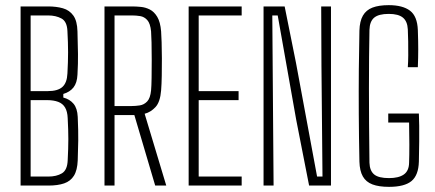

<svg xmlns="http://www.w3.org/2000/svg" viewBox="-20 -721 1689 746"><path d="M60 0V-696H167Q199 -696 224.5 -688.8Q250 -681.5 265 -660.5Q280 -639.5 281 -599Q282.5 -547.5 283 -511Q283.5 -474.5 281 -431Q279.5 -399 265.5 -381.2Q251.5 -363.5 226 -356V-342Q251 -335.5 265.8 -317.8Q280.5 -300 282 -267Q284.5 -211.5 284 -175Q283.5 -138.5 282 -98Q280.5 -59.5 267.2 -38.2Q254 -17 229.2 -8.5Q204.5 0 168 0ZM99 -35H168Q199.5 -35 220.5 -47.5Q241.5 -60 243 -98Q245.5 -144.5 245.5 -180.5Q245.5 -216.5 243 -262Q242 -287.5 233 -303Q224 -318.5 206.2 -325.2Q188.5 -332 162 -332H99ZM99 -367H166Q204.5 -367 222.5 -383.2Q240.5 -399.5 242 -436Q244.5 -481 244.5 -518Q244.5 -555 242 -600Q240.5 -637.5 218.8 -649.2Q197 -661 167 -661H99Z M386 0V-696H493Q509 -696 527.2 -694.2Q545.5 -692.5 562.2 -684Q579 -675.5 591 -655.5Q603 -635.5 606 -599Q607 -584.5 608 -556.2Q609 -528 609 -494Q609 -460 608.5 -427Q608 -394 606 -370Q602.5 -324.5 584 -304.8Q565.5 -285 542 -279L626 0H583L502 -274H425V0ZM425 -309H492Q507 -309 523.2 -311.5Q539.5 -314 551.8 -326.8Q564 -339.5 567 -370Q568.5 -386 569 -418.2Q569.5 -450.5 569.5 -487.5Q569.5 -524.5 568.8 -555.5Q568 -586.5 567 -599Q564 -630 552.2 -643Q540.5 -656 524.5 -658.5Q508.5 -661 493 -661H425Z M713 0V-696H919V-661H752V-367H907V-332H752V-35H919V0Z M1004 0V-696H1086L1130 -477L1212 -35H1233L1229 -464L1228 -696H1266V0H1181L1131 -255L1059 -661H1038L1041 -259L1043 0Z M1491.5 5Q1452 5 1427 -4.5Q1402 -14 1389.8 -35.5Q1377.5 -57 1376.5 -93Q1374.5 -188.5 1374 -279Q1373.5 -369.5 1374.2 -451.2Q1375 -533 1376.5 -602Q1377.5 -638.5 1390 -660.2Q1402.5 -682 1427.2 -691.5Q1452 -701 1490.5 -701Q1544.5 -701 1573 -679.5Q1601.5 -658 1603.5 -604Q1605 -563 1605 -530.2Q1605 -497.5 1603.5 -460H1564.5Q1566 -479 1566.2 -505.8Q1566.5 -532.5 1566 -559.8Q1565.5 -587 1564.5 -607Q1563 -638 1545.5 -652.5Q1528 -667 1490.5 -667Q1451.5 -667 1434 -652.5Q1416.5 -638 1415.5 -605Q1414.5 -558 1414 -500.5Q1413.5 -443 1413.5 -376.8Q1413.5 -310.5 1414 -238Q1414.5 -165.5 1415.5 -89Q1416.5 -57.5 1433.8 -43.2Q1451 -29 1491.5 -29Q1529 -29 1549 -43Q1569 -57 1569.5 -89Q1570.5 -114.5 1570.5 -159.5Q1570.5 -204.5 1569.5 -245H1488.5V-280H1607.5Q1608.5 -259 1608.8 -232.2Q1609 -205.5 1608.8 -171.2Q1608.5 -137 1607.5 -93Q1606 -40 1578.8 -17.5Q1551.5 5 1491.5 5Z"/></svg>

Font: Big Shoulders Text SC Thin
Style: Regular
Weight: 100
Designer: Patric King
Foundry: XO Type Co
Version: Version 2.002